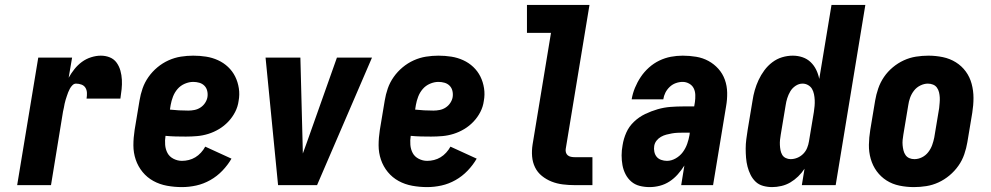

<svg xmlns="http://www.w3.org/2000/svg" viewBox="-20 -755 4040 783"><path d="M50 0 136 -520H274L260 -438Q270 -456 283.5 -473Q297 -490 314 -502.5Q331 -515 351.5 -521.5Q372 -528 391 -528Q411 -528 428 -521Q445 -514 455.5 -499.5Q466 -485 471 -467Q476 -449 477 -430Q478 -411 476 -391.5Q474 -372 471 -353H333Q335 -365 334.5 -376.5Q334 -388 328.5 -397Q323 -406 312.5 -410Q302 -414 290 -414Q282 -414 275.5 -407.5Q269 -401 265 -393.5Q261 -386 258 -378.5Q255 -371 252.5 -363Q250 -355 247.5 -347.5Q245 -340 243.5 -332Q242 -324 240.5 -316Q239 -308 237 -300L188 0Z M722 8Q691 8 661 2.5Q631 -3 605.5 -17Q580 -31 561.5 -53.5Q543 -76 533.5 -104Q524 -132 524 -162.5Q524 -193 529 -225L549 -345Q553 -370 561.5 -394.5Q570 -419 585.5 -441Q601 -463 622 -480.5Q643 -498 667.5 -509Q692 -520 717.5 -524Q743 -528 768 -528Q795 -528 820.5 -524Q846 -520 869 -509.5Q892 -499 910 -482Q928 -465 939 -443Q950 -421 954 -395Q958 -369 953 -343Q950 -320 939 -298.5Q928 -277 911 -259Q894 -241 873 -228.5Q852 -216 829.5 -209Q807 -202 784 -200Q761 -198 738 -198Q717 -198 696.5 -198.5Q676 -199 655 -201Q652 -183 653.5 -164.5Q655 -146 663 -131Q671 -116 687.5 -107.5Q704 -99 722 -99Q736 -99 750 -102.5Q764 -106 776.5 -113.5Q789 -121 799.5 -132.5Q810 -144 817 -157L924 -108Q909 -82 887 -59Q865 -36 837.5 -20.5Q810 -5 780.5 1.5Q751 8 722 8ZM748 -304Q760 -304 773 -306.5Q786 -309 797.5 -316.5Q809 -324 816.5 -335.5Q824 -347 826 -359Q828 -372 825 -384.5Q822 -397 813.5 -405.5Q805 -414 793 -417.5Q781 -421 768 -421Q751 -421 733.5 -413.5Q716 -406 704 -392Q692 -378 685.5 -361Q679 -344 676 -327L673 -308Q691 -306 710 -305Q729 -304 748 -304Z M1114 0 1063 -520H1205L1214 -173Q1214 -162 1214.5 -151Q1215 -140 1215 -129Q1219 -140 1223 -151Q1227 -162 1231 -173L1354 -520H1497L1273 0Z M1722 8Q1691 8 1661 2.5Q1631 -3 1605.5 -17Q1580 -31 1561.5 -53.5Q1543 -76 1533.5 -104Q1524 -132 1524 -162.5Q1524 -193 1529 -225L1549 -345Q1553 -370 1561.5 -394.5Q1570 -419 1585.5 -441Q1601 -463 1622 -480.5Q1643 -498 1667.5 -509Q1692 -520 1717.5 -524Q1743 -528 1768 -528Q1795 -528 1820.5 -524Q1846 -520 1869 -509.5Q1892 -499 1910 -482Q1928 -465 1939 -443Q1950 -421 1954 -395Q1958 -369 1953 -343Q1950 -320 1939 -298.5Q1928 -277 1911 -259Q1894 -241 1873 -228.5Q1852 -216 1829.5 -209Q1807 -202 1784 -200Q1761 -198 1738 -198Q1717 -198 1696.5 -198.5Q1676 -199 1655 -201Q1652 -183 1653.5 -164.5Q1655 -146 1663 -131Q1671 -116 1687.5 -107.5Q1704 -99 1722 -99Q1736 -99 1750 -102.5Q1764 -106 1776.5 -113.5Q1789 -121 1799.5 -132.5Q1810 -144 1817 -157L1924 -108Q1909 -82 1887 -59Q1865 -36 1837.5 -20.5Q1810 -5 1780.5 1.5Q1751 8 1722 8ZM1748 -304Q1760 -304 1773 -306.5Q1786 -309 1797.5 -316.5Q1809 -324 1816.5 -335.5Q1824 -347 1826 -359Q1828 -372 1825 -384.5Q1822 -397 1813.5 -405.5Q1805 -414 1793 -417.5Q1781 -421 1768 -421Q1751 -421 1733.5 -413.5Q1716 -406 1704 -392Q1692 -378 1685.5 -361Q1679 -344 1676 -327L1673 -308Q1691 -306 1710 -305Q1729 -304 1748 -304Z M2324 0Q2299 0 2275 -3Q2251 -6 2229.5 -14.5Q2208 -23 2190 -37.5Q2172 -52 2162 -72.5Q2152 -93 2150 -117Q2148 -141 2152 -166L2227 -621H2129V-735H2384L2287 -147Q2286 -140 2288 -133Q2290 -126 2295.5 -121.5Q2301 -117 2308.5 -115.5Q2316 -114 2324 -114H2396V0Z M2629 8Q2608 8 2588.5 3Q2569 -2 2554.5 -14.5Q2540 -27 2531 -44.5Q2522 -62 2518.5 -81.5Q2515 -101 2515 -121.5Q2515 -142 2519 -163Q2523 -189 2534 -214Q2545 -239 2565.5 -258.5Q2586 -278 2611 -290Q2636 -302 2662 -309.5Q2688 -317 2714.5 -319Q2741 -321 2766 -321H2811L2814 -339Q2816 -353 2815.5 -368Q2815 -383 2809 -395Q2803 -407 2790.5 -414Q2778 -421 2764 -421Q2750 -421 2736 -416Q2722 -411 2711 -400.5Q2700 -390 2693.5 -377Q2687 -364 2685 -350H2556Q2560 -374 2569.5 -397Q2579 -420 2593 -441Q2607 -462 2626.5 -479.5Q2646 -497 2669 -508Q2692 -519 2716 -523.5Q2740 -528 2764 -528Q2792 -528 2819 -523.5Q2846 -519 2869 -506.5Q2892 -494 2909.5 -474.5Q2927 -455 2936 -430Q2945 -405 2945.5 -377Q2946 -349 2941 -321L2888 0H2758L2771 -80Q2759 -61 2744 -44Q2729 -27 2710.5 -15Q2692 -3 2671 2.5Q2650 8 2629 8ZM2700 -99Q2718 -99 2735.5 -109Q2753 -119 2764.5 -134.5Q2776 -150 2782.5 -168.5Q2789 -187 2792 -205L2793 -214H2766Q2755 -214 2743.5 -213.5Q2732 -213 2720.5 -211Q2709 -209 2697.5 -206Q2686 -203 2675.5 -197Q2665 -191 2657.5 -181.5Q2650 -172 2648 -160Q2646 -148 2648.5 -136Q2651 -124 2658 -115.5Q2665 -107 2676.5 -103Q2688 -99 2700 -99Z M3129 8Q3110 8 3092 3Q3074 -2 3061.5 -14Q3049 -26 3041 -42Q3033 -58 3028.5 -75.5Q3024 -93 3022.5 -111.5Q3021 -130 3021 -149Q3021 -168 3023.5 -187Q3026 -206 3029 -225L3049 -345Q3052 -366 3058 -387Q3064 -408 3073.5 -428.5Q3083 -449 3097 -468Q3111 -487 3129.5 -501Q3148 -515 3169.5 -521.5Q3191 -528 3213 -528Q3234 -528 3253 -521.5Q3272 -515 3286 -501.5Q3300 -488 3308.5 -470.5Q3317 -453 3321 -433L3371 -735H3509L3388 0H3250L3261 -67Q3250 -50 3235 -35.5Q3220 -21 3203 -11Q3186 -1 3166.5 3.5Q3147 8 3129 8ZM3204 -106Q3218 -106 3231.5 -111.5Q3245 -117 3255.5 -127.5Q3266 -138 3271.5 -151.5Q3277 -165 3279 -178L3299 -298Q3301 -311 3302 -323Q3303 -335 3302.5 -347Q3302 -359 3299.5 -371Q3297 -383 3291.5 -392.5Q3286 -402 3275.5 -408Q3265 -414 3253 -414Q3238 -414 3224.5 -405Q3211 -396 3203 -382.5Q3195 -369 3190.5 -354.5Q3186 -340 3184 -326L3164 -206Q3162 -195 3161 -184.5Q3160 -174 3160.5 -163.5Q3161 -153 3163 -142.5Q3165 -132 3170 -123.5Q3175 -115 3184.5 -110.5Q3194 -106 3204 -106Z M3707 8Q3707 8 3707 8Q3707 8 3707 8Q3677 8 3648 2Q3619 -4 3595.5 -19Q3572 -34 3555.5 -56.5Q3539 -79 3531 -107Q3523 -135 3523.5 -164.5Q3524 -194 3529 -225L3549 -345Q3553 -369 3561.5 -394Q3570 -419 3585 -441Q3600 -463 3621 -480.5Q3642 -498 3666 -509Q3690 -520 3715.5 -524Q3741 -528 3766 -528Q3766 -528 3766 -528Q3766 -528 3766 -528Q3796 -528 3825 -522Q3854 -516 3878 -501Q3902 -486 3918.5 -463.5Q3935 -441 3942.5 -413Q3950 -385 3950 -355.5Q3950 -326 3945 -295L3925 -175Q3921 -151 3912.5 -126Q3904 -101 3888.5 -79Q3873 -57 3852 -39.5Q3831 -22 3807 -11Q3783 0 3757.5 4Q3732 8 3707 8ZM3709 -106Q3725 -106 3740 -113.5Q3755 -121 3765.5 -134.5Q3776 -148 3781.5 -163.5Q3787 -179 3790 -194L3810 -314Q3811 -325 3812 -336Q3813 -347 3812.5 -357.5Q3812 -368 3809.5 -378.5Q3807 -389 3801 -397.5Q3795 -406 3785 -410Q3775 -414 3764 -414Q3749 -414 3733.5 -406.5Q3718 -399 3707.5 -385.5Q3697 -372 3691.5 -356.5Q3686 -341 3684 -326L3664 -206Q3662 -195 3661 -184Q3660 -173 3661 -162.5Q3662 -152 3664.5 -141.5Q3667 -131 3673 -122.5Q3679 -114 3688.5 -110Q3698 -106 3709 -106Z"/></svg>

Font: Iosevka SS04 Heavy
Style: Italic
Weight: 900
Italic angle: -9°
Monospace: yes
Designer: Belleve Invis
Foundry: Belleve Invis
Version: Version 19.0.0; ttfautohint (v1.8.4)